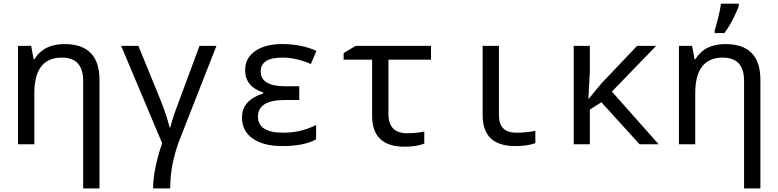

<svg xmlns="http://www.w3.org/2000/svg" viewBox="-20 -786 4241 1046"><path d="M433.1 240.2V-345.2Q433.1 -472.2 316.9 -472.2Q167 -472.2 167 -277.8V0H78.1V-536.1H149.9L163.1 -463.9H168Q217.8 -545.9 332 -545.9Q522 -545.9 522 -350.1V240.2Z M960.9 -30.8Q907.2 106 907.2 240.2H814Q814 139.2 863.3 -5.9L640.1 -536.1H733.9L852.1 -247.1Q886.7 -162.1 904.3 -90.8H907.2Q919.9 -141.6 955.1 -234.9L1066.9 -536.1H1159.2Z M1610.4 -315.9V-241.2H1532.2Q1385.3 -241.2 1385.3 -150.9Q1385.3 -63 1523.4 -63Q1619.1 -63 1702.1 -105V-26.9Q1636.7 9.8 1518.1 9.8Q1415 9.8 1356.7 -31.2Q1298.3 -72.3 1298.3 -146Q1298.3 -240.2 1414.1 -276.9V-282.2Q1315.4 -314.5 1315.4 -403.8Q1315.4 -469.7 1370.1 -507.8Q1424.8 -545.9 1517.1 -545.9Q1622.6 -545.9 1704.1 -508.8L1673.3 -437Q1594.7 -472.2 1519 -472.2Q1400.4 -472.2 1400.4 -397Q1400.4 -315.9 1535.2 -315.9Z M2328.1 -536.1V-460.9H2096.2V-165Q2096.2 -60.1 2198.2 -60.1Q2250.5 -60.1 2291.5 -69.8V-3.9Q2250.5 13.2 2184.1 13.2Q2007.3 13.2 2007.3 -154.8V-460.9H1852.1V-497.1L1917.5 -536.1Z M2698.2 -536.1V-158.2Q2698.2 -63 2792.5 -63Q2847.2 -63 2896.5 -73.2V-5.9Q2851.1 9.8 2786.6 9.8Q2609.4 9.8 2609.4 -158.2V-536.1Z M3187.5 -248 3254.4 -329.1 3450.7 -536.1H3554.7L3313.5 -287.1L3568.4 0H3464.4L3256.3 -229L3193.4 -189V0H3105.5V-536.1H3193.4V-394L3185.5 -248Z M4033.7 240.2V-345.2Q4033.7 -472.2 3917.5 -472.2Q3767.6 -472.2 3767.6 -277.8V0H3678.7V-536.1H3750.5L3763.7 -463.9H3768.6Q3818.4 -545.9 3932.6 -545.9Q4122.6 -545.9 4122.6 -350.1V240.2ZM3873.5 -619.1 3888.2 -671.4Q3902.8 -727.1 3907.7 -766.1H4004.9V-755.9Q4004.9 -748 3980.7 -697.3Q3956.5 -646.5 3926.8 -606H3873.5Z"/></svg>

Font: WenQuanYi Micro Hei Mono
Style: Regular
Weight: 400
Foundry: Ascender Corporation
Version: Version 0.2.0-beta